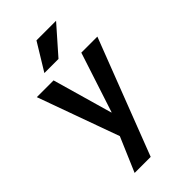

<svg xmlns="http://www.w3.org/2000/svg" viewBox="-292 -850 1156 1156"><g transform="rotate(-45 286.5 -272.0)"><path d="M281.2 -136.7H283.2L408.2 -519.5H544.9L259.8 219.7H123L216.8 0L29.3 -519.5H171.9ZM269.5 -762.7H436.5L284.2 -589.8H164.1Z"/></g></svg>

Font: Mgen+ 1c bold
Style: Bold
Weight: 700
Designer: [Source Han Sans]
Ryoko NISHIZUKA  (kana & ideographs); Paul D. Hunt (Latin, Greek & Cyrillic); Wenlong ZHANG  (bopomofo
Version: Version 1.059.20150602